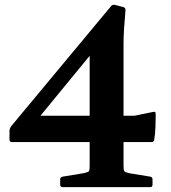

<svg xmlns="http://www.w3.org/2000/svg" viewBox="-20 -768 700 788"><path d="M237 0Q227 0 227 -10V-32Q227 -41 237 -43L322 -57Q341 -61 344.5 -65Q348 -69 348 -86V-185H29Q19 -185 19 -195V-231Q19 -239 25 -249L436 -743Q442 -750 452 -748L486 -739Q496 -736 495 -726L489 -648Q487 -614 487 -588V-293H532L605 -308Q614 -310 616.5 -308.5Q619 -307 619 -297Q619 -276 618 -247.5Q617 -219 613 -195Q612 -185 602 -185H487V-88Q487 -69 490.5 -65Q494 -61 511 -57L597 -43Q606 -41 606 -31V-10Q606 0 596 0ZM348 -293V-539L146 -293Z"/></svg>

Font: Hahmlet
Style: Bold
Weight: 700
Designer: Minjoo Ham & Mark Frömberg
Foundry: hypertype
Version: Version 1.002; ttfautohint (v1.8.3)